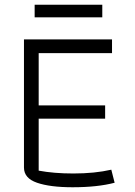

<svg xmlns="http://www.w3.org/2000/svg" viewBox="-20 -780 568 809"><path d="M126 -760H411V-707H126ZM81 -74V-614H452V-556H143V-336H423V-280H143V-61Q207 -49 289 -49Q379 -49 449 -65L463 -10Q391 9 286 9Q191 9 136 -10Q81 -29 81 -74Z"/></svg>

Font: Athiti
Style: Regular
Weight: 400
Designer: CadsonDemak Team
Foundry: CadsonDemak
Version: Version 1.033